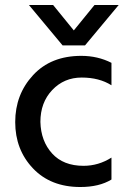

<svg xmlns="http://www.w3.org/2000/svg" viewBox="-20 -740 511 770"><path d="M321 -558H231L96 -720H193L276 -618L359 -720H456ZM302 10Q183 10 112 -65Q41 -140 41 -250.5Q41 -361 112.5 -438.5Q184 -516 306 -516Q372 -516 427 -488V-398Q378 -429 307.5 -429Q237 -429 189.5 -379Q142 -329 142 -251Q144 -174 189 -124.5Q234 -75 315 -75Q375 -75 427 -108V-20Q378 10 302 10Z"/></svg>

Font: Hind Mysuru Medium
Style: Regular
Weight: 500
Designer: Manushi Parikh, Hitesh Malaviya
Foundry: Indian Type Foundry
Version: Version 0.703;PS 1.0;hotconv 1.0.86;makeotf.lib2.5.63406